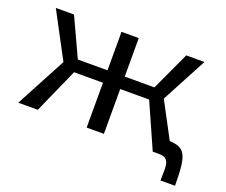

<svg xmlns="http://www.w3.org/2000/svg" viewBox="-105 -661 1109 942"><g transform="rotate(20 450.0 -190.0)"><path d="M726 0 622 -234H410V-299H626L719 -500H814L688 -263L828 0ZM24 0 164 -263 38 -500H133L226 -299H437V-234H230L126 0ZM381 0V-500H471V0ZM810 120Q810 94 811 72.5Q812 51 808.5 34.5Q805 18 793.5 9Q782 0 757 0L765 -78Q802 -78 826 -71.5Q850 -65 863 -45Q876 -25 881 14.5Q886 54 886 120Z"/></g></svg>

Font: Moderustic
Style: Regular
Weight: 400
Designer: Tural Alisoy
Foundry: TAFT Foundry
Version: Version 2.120